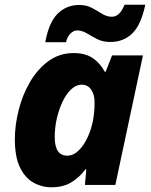

<svg xmlns="http://www.w3.org/2000/svg" viewBox="-20 -784 640 814"><path d="M198 10Q157 10 121.5 -10Q86 -30 64.5 -74.5Q43 -119 43 -194Q43 -253 59 -317Q75 -381 107 -436Q139 -491 185.5 -525Q232 -559 292 -559Q342 -559 373.5 -537.5Q405 -516 424 -480H428L455 -549H586L469 0H340L346 -66H342Q317 -32 282.5 -11Q248 10 198 10ZM265 -124Q291 -124 313.5 -146Q336 -168 352 -203Q368 -238 375 -277Q378 -295 379.5 -312.5Q381 -330 381 -350Q381 -383 366.5 -404Q352 -425 326 -425Q303 -425 282 -405.5Q261 -386 245.5 -353.5Q230 -321 221 -282Q212 -243 212 -203Q212 -124 265 -124ZM172 -605Q187 -689 224.5 -726Q262 -763 316 -763Q346 -763 369.5 -750.5Q393 -738 413 -725.5Q433 -713 454 -713Q488 -713 508 -764H596Q578 -678 540.5 -642Q503 -606 448 -606Q416 -606 392.5 -618Q369 -630 348.5 -642.5Q328 -655 307 -655Q292 -655 278.5 -641.5Q265 -628 260 -605Z"/></svg>

Font: Noto Sans ExtraBold
Style: Italic
Weight: 800
Italic angle: -12°
Designer: Monotype Design Team
Foundry: Monotype Imaging Inc.
Version: Version 2.013; ttfautohint (v1.8.4.7-5d5b)